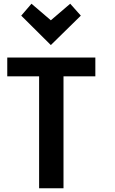

<svg xmlns="http://www.w3.org/2000/svg" viewBox="-20 -1005 616 1031"><path d="M492 -595H321V6H190V-595H19V-696H492ZM149 -985 253 -896 357 -985 414 -921 253 -763 94 -921Z"/></svg>

Font: Repo
Style: DemiBold
Weight: 600
Designer: Stefan Peev
Foundry: Context Ltd
Version: Version 001.000